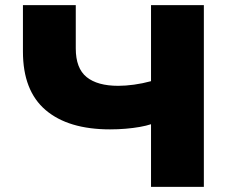

<svg xmlns="http://www.w3.org/2000/svg" viewBox="-20 -725 904 745"><path d="M566 0V-243Q548 -237 522.5 -232.5Q497 -228 467.5 -225.5Q438 -223 407 -223Q245 -223 157 -298Q69 -373 69 -525V-705H274V-537Q274 -460 316 -426Q358 -392 439 -392Q467 -392 500 -396.5Q533 -401 566 -410V-705H771V0Z"/></svg>

Font: Nunito Sans 7pt SemiExpanded Black
Style: Regular
Weight: 900
Width: 6
Designer: Vernon Adams
Foundry: Vernon Adams
Version: Version 3.101;gftools[0.9.27]